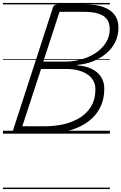

<svg xmlns="http://www.w3.org/2000/svg" viewBox="-20 -905 822 1300"><path d="M88 0Q60 0 67 -19L339 -856Q345 -875 373 -875H560Q632 -875 681 -857Q730 -839 756 -804.5Q782 -770 782 -719Q782 -664 759.5 -619Q737 -574 697.5 -541.5Q658 -509 608.5 -489.5Q559 -470 505 -466L503 -462Q541 -460 574.5 -449Q608 -438 633 -418.5Q658 -399 672 -370Q686 -341 686 -304Q686 -241 665 -192Q644 -143 606 -106.5Q568 -70 517.5 -46.5Q467 -23 408.5 -11.5Q350 0 288 0ZM131 -50H283Q352 -50 414 -64.5Q476 -79 524 -110Q572 -141 599 -188Q626 -235 626 -299Q626 -332 612.5 -357.5Q599 -383 572.5 -401Q546 -419 509.5 -428.5Q473 -438 426 -438H258ZM273 -488H424Q478 -488 531.5 -503Q585 -518 628 -546.5Q671 -575 697 -616Q723 -657 723 -709Q723 -749 704 -774.5Q685 -800 646 -812.5Q607 -825 546 -825H383ZM0 365H724V375H0ZM0 -20H724V0H0ZM0 -505H724V-500H0ZM0 -885H724V-875H0Z"/></svg>

Font: Playwrite DK Uloopet Guides
Style: Regular
Weight: 400
Designer: Veronika Burian, José Scaglione
Foundry: TypeTogether
Version: Version 1.003